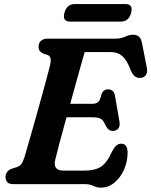

<svg xmlns="http://www.w3.org/2000/svg" viewBox="-20 -886 728 924"><path d="M388 0H44Q22 0 14.2 -10Q6.5 -20 6.5 -34.5Q6.5 -48.5 14.8 -58.8Q23 -69 36 -74L60.5 -81.5Q74 -86 81.8 -95.5Q89.5 -105 97 -127Q100 -137 108.8 -167.2Q117.5 -197.5 129.8 -240.5Q142 -283.5 155.8 -332Q169.5 -380.5 182.2 -427.2Q195 -474 205.2 -511.8Q215.5 -549.5 220.5 -570Q226 -594 223 -605.5Q220 -617 210 -621L189 -628Q180 -632 172.8 -639.2Q165.5 -646.5 165.5 -660Q165.5 -678 176.5 -689Q187.5 -700 209.5 -700H534.5Q562.5 -700 582.5 -709.5Q602.5 -719 622 -719Q656 -719 663.5 -678L687 -558Q690.5 -537.5 682.5 -525.5Q674.5 -513.5 659 -511.5Q641.5 -509 628.8 -518.8Q616 -528.5 606 -556Q588.5 -600 566.5 -617.8Q544.5 -635.5 511.5 -635.5H387.5Q380.5 -611.5 369.5 -572.2Q358.5 -533 345.2 -485Q332 -437 318 -386.5H425.5Q443 -386.5 452.8 -395.5Q462.5 -404.5 468.5 -433Q478 -456 499.5 -456Q515 -456 523.2 -447.2Q531.5 -438.5 533.5 -424L555 -300.5Q558.5 -277.5 548.8 -266.8Q539 -256 523.5 -256Q510.5 -256 502.2 -263.2Q494 -270.5 488.5 -281.5Q478 -307.5 464.8 -314.5Q451.5 -321.5 426.5 -321.5H300Q280 -248.5 264.5 -190.5Q249 -132.5 245 -114Q240 -91.5 249.5 -78.2Q259 -65 285 -65H387.5Q438 -65 467 -84.5Q496 -104 520 -158.5Q539 -194.5 562.5 -194.5Q594 -194.5 594 -151.5Q594 -108.5 577 -70Q560 -31.5 530.8 -7.2Q501.5 17 465 17Q446 17 429 8.5Q412 0 388 0ZM290 -824Q301.5 -866.5 340 -866.5H583.5Q622 -866.5 611 -824Q600 -782 561 -782H317.5Q279 -782 290 -824Z"/></svg>

Font: Fraunces 9pt S100 SemiBold
Style: Italic
Weight: 600
Italic angle: -16°
Version: Version 1.000; ttfautohint (v1.8.3)